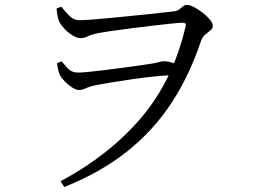

<svg xmlns="http://www.w3.org/2000/svg" viewBox="-20 -719 1040 782"><path d="M231 -469.1Q249.7 -445.2 263 -434.3Q276.3 -423.4 299.1 -423.4Q315.2 -423.4 346.1 -426.7Q376.9 -430 415.5 -434.8Q454 -439.6 491.8 -444.5Q529.5 -449.4 559 -453.9Q588.4 -458.4 601.9 -460.6Q617.2 -463 628 -466.3Q638.8 -469.6 648.2 -469.6Q661.6 -469.6 677.3 -465Q692.9 -460.5 707.2 -455.3L690.4 -413.2Q652.2 -412.2 605.7 -407.3Q559.1 -402.4 513.4 -395.6Q467.7 -388.8 430.2 -382.7Q392.7 -376.6 371.9 -372.4Q351 -368.4 339.7 -363.7Q328.3 -359 320.6 -355.8Q312.8 -352.5 302.4 -352.5Q289.5 -352.5 273.8 -362.7Q258 -372.9 244.6 -386.6Q231.1 -400.4 224.9 -411.1Q220.5 -421 217.1 -433.8Q213.7 -446.5 212.3 -461.7ZM304.4 -636.7Q320.7 -636.7 360.1 -639.7Q399.5 -642.7 449.3 -647.7Q499 -652.7 548.3 -657.7Q597.7 -662.7 635.8 -666.8Q674 -670.9 689 -672.9Q701.8 -674.3 710 -680.7Q718.3 -687 725.7 -693.2Q733.2 -699.3 741.3 -699.3Q751.7 -699.3 769 -690.6Q786.2 -681.9 804 -668.3Q821.9 -654.7 834.3 -639.8Q846.7 -625 846.7 -613.5Q846.7 -603.2 836.7 -595.2Q826.7 -587.2 815.2 -577.6Q803.8 -568 798.6 -552Q751.1 -410.1 677 -297.6Q602.8 -185.2 496 -100.8Q389.2 -16.3 241.8 42.7L226.5 19.4Q425.6 -87.4 554.8 -239.2Q684.1 -391 735.2 -608.3Q738.8 -620.6 734.8 -623.5Q730.8 -626.4 722.4 -626.4Q711.4 -626.4 678.1 -622.9Q644.9 -619.4 600.5 -614.3Q556.2 -609.2 511 -603.3Q465.8 -597.5 429.4 -592.1Q392.9 -586.7 376.4 -583.3Q350.5 -578 337 -570.9Q323.4 -563.7 307.5 -563.7Q294.1 -563.7 276.2 -574.4Q258.3 -585.1 243.7 -600.4Q229 -615.8 222.4 -628.6Q218 -638.3 214.9 -651.4Q211.8 -664.6 210.4 -684.4L229.5 -691.8Q243.3 -674.5 261.6 -655.6Q279.9 -636.7 304.4 -636.7Z"/></svg>

Font: Noto Serif JP
Style: Regular
Weight: 200
Designer: Ryoko NISHIZUKA 西塚涼子 (kana & ideographs); Frank Grießhammer (Latin, Greek & Cyrillic); Wenlong ZHANG 张文龙 (bopomofo); San
Foundry: Adobe
Version: Version 2.001;hotconv 1.1.0;makeotfexe 2.6.0